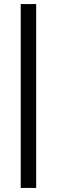

<svg xmlns="http://www.w3.org/2000/svg" viewBox="-20 -795 280 945"><path d="M82 130V-775H158V130Z"/></svg>

Font: Raleway Medium
Style: Regular
Weight: 500
Designer: Matt McInerney, Pablo Impallari, Rodrigo Fuenzalida
Foundry: Matt McInerney, Pablo Impallari, Rodrigo Fuenzalida
Version: Version 4.026